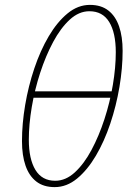

<svg xmlns="http://www.w3.org/2000/svg" viewBox="-20 -754 542 786"><path d="M204 12Q158 12 128.5 -11Q99 -34 84.5 -76Q70 -118 70 -176Q70 -247 83 -324Q96 -401 120.5 -474Q145 -547 179.5 -605.5Q214 -664 256.5 -699Q299 -734 348 -734Q394 -734 423.5 -711Q453 -688 467.5 -646Q482 -604 482 -546Q482 -475 469 -398Q456 -321 431.5 -248Q407 -175 372.5 -116.5Q338 -58 295.5 -23Q253 12 204 12ZM206 -14Q249 -14 286.5 -48.5Q324 -83 354.5 -140Q385 -197 407.5 -266Q430 -335 442 -406.5Q454 -478 454 -540Q454 -620 427 -664Q400 -708 346 -708Q303 -708 265.5 -673.5Q228 -639 197.5 -582Q167 -525 144.5 -456Q122 -387 110 -315.5Q98 -244 98 -182Q98 -103 125 -58.5Q152 -14 206 -14ZM116 -354 122 -380H439L432 -354Z"/></svg>

Font: Source Sans 3
Style: Italic
Weight: 200
Italic angle: -11°
Designer: Paul D. Hunt
Foundry: Adobe
Version: Version 3.046;hotconv 1.0.118;makeotfexe 2.5.65603